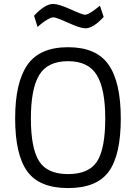

<svg xmlns="http://www.w3.org/2000/svg" viewBox="-20 -946 691 976"><path d="M515 -344Q515 -494 472 -564.5Q429 -635 326 -635Q222 -635 179.5 -565Q137 -495 137 -344Q137 -193 178.5 -127Q220 -61 326 -61Q432 -61 473.5 -125.5Q515 -190 515 -344ZM57 -344Q57 -527 119.5 -616.5Q182 -706 326 -706Q470 -706 532 -617Q594 -528 594 -344Q594 -158 533 -74Q472 10 326 10Q180 10 118.5 -75Q57 -160 57 -344ZM488 -917 507 -860Q454 -802 414 -802Q389 -802 327 -830Q265 -858 251 -858Q240 -858 220 -846Q200 -834 186 -822L171 -809L153 -866Q209 -926 250 -926Q278 -926 339 -898.5Q400 -871 412 -871Q422 -871 441 -882.5Q460 -894 474 -906Z"/></svg>

Font: TypoPRO Titillium Maps
Style: 400 wt
Weight: 400
Designer: Campivisivi
Foundry: Accademia di Belle Arti di Urbino and students of MA course of Visual design
Version: Version 001.001